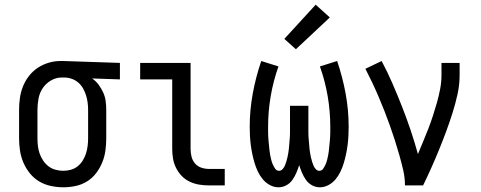

<svg xmlns="http://www.w3.org/2000/svg" viewBox="-20 -787 2040 815"><path d="M249 8Q223 8 196.5 2.5Q170 -3 147 -16.5Q124 -30 107 -51Q90 -72 79.5 -96.5Q69 -121 65 -147Q61 -173 61 -200V-320Q61 -346 64.5 -371Q68 -396 77.5 -420Q87 -444 103 -464.5Q119 -485 140 -499Q161 -513 186 -520.5Q211 -528 236 -528Q240 -528 243.5 -528Q247 -528 250 -528L489 -520V-450L371 -454Q387 -443 398.5 -427.5Q410 -412 418 -394.5Q426 -377 428.5 -358Q431 -339 431 -320V-200Q431 -174 427.5 -148Q424 -122 414 -97.5Q404 -73 388 -52Q372 -31 349.5 -17Q327 -3 301 2.5Q275 8 249 8ZM249 -62Q265 -62 281 -66.5Q297 -71 310 -81.5Q323 -92 331.5 -106Q340 -120 345 -135.5Q350 -151 352 -167.5Q354 -184 354 -200V-320Q354 -336 352 -351.5Q350 -367 345.5 -381.5Q341 -396 333.5 -410Q326 -424 314.5 -434.5Q303 -445 288.5 -451Q274 -457 259 -458H250Q248 -458 246 -458Q244 -458 242 -458Q218 -458 196.5 -445.5Q175 -433 161.5 -413Q148 -393 143.5 -368.5Q139 -344 139 -320V-200Q139 -183 141 -166.5Q143 -150 148.5 -134.5Q154 -119 163.5 -105Q173 -91 186 -81Q199 -71 215.5 -66.5Q232 -62 249 -62Z M866 0Q845 0 824.5 -3.5Q804 -7 785 -16Q766 -25 751.5 -40Q737 -55 727.5 -74Q718 -93 714.5 -113.5Q711 -134 711 -155V-450H575V-520H789V-155Q789 -138 793 -122Q797 -106 807.5 -93.5Q818 -81 834 -75.5Q850 -70 866 -70H934V0Z M1338 8Q1320 8 1304.5 -0.5Q1289 -9 1279 -23Q1269 -37 1262 -53.5Q1255 -70 1250 -86Q1245 -70 1238 -53.5Q1231 -37 1221 -23Q1211 -9 1195.5 -0.5Q1180 8 1162 8Q1143 8 1125.5 -1.5Q1108 -11 1095.5 -26Q1083 -41 1074.5 -59Q1066 -77 1060.5 -95.5Q1055 -114 1051 -133Q1047 -152 1044.5 -171.5Q1042 -191 1041 -210.5Q1040 -230 1040 -249Q1040 -320 1053 -390.5Q1066 -461 1089 -528L1162 -505Q1140 -443 1129 -378.5Q1118 -314 1118 -248Q1118 -238 1118 -228Q1118 -218 1118.5 -208Q1119 -198 1120 -188Q1121 -178 1122 -168Q1123 -158 1124 -148Q1125 -138 1127 -128Q1129 -118 1131.5 -108Q1134 -98 1138 -89Q1142 -80 1148 -71Q1154 -62 1165 -62Q1173 -62 1179.5 -69Q1186 -76 1189.5 -84.5Q1193 -93 1195.5 -101.5Q1198 -110 1200 -118.5Q1202 -127 1203.5 -136Q1205 -145 1206 -153.5Q1207 -162 1207.5 -171Q1208 -180 1209 -189Q1210 -198 1210.5 -207Q1211 -216 1211 -224.5Q1211 -233 1211 -242Q1211 -251 1211 -260V-338H1289V-260Q1289 -251 1289 -242Q1289 -233 1289 -224.5Q1289 -216 1289.5 -207Q1290 -198 1291 -189Q1292 -180 1292.5 -171Q1293 -162 1294 -153.5Q1295 -145 1296.5 -136Q1298 -127 1300 -118.5Q1302 -110 1304.5 -101.5Q1307 -93 1310.5 -84.5Q1314 -76 1320.5 -69Q1327 -62 1335 -62Q1346 -62 1352 -71Q1358 -80 1362 -89Q1366 -98 1368.5 -108Q1371 -118 1373 -128Q1375 -138 1376 -148Q1377 -158 1378 -168Q1379 -178 1380 -188Q1381 -198 1381.5 -208Q1382 -218 1382 -228Q1382 -238 1382 -248Q1382 -314 1371 -378.5Q1360 -443 1338 -505L1411 -528Q1434 -461 1447 -390.5Q1460 -320 1460 -249Q1460 -230 1459 -210.5Q1458 -191 1455.5 -171.5Q1453 -152 1449 -133Q1445 -114 1439.5 -95.5Q1434 -77 1425.5 -59Q1417 -41 1404.5 -26Q1392 -11 1374.5 -1.5Q1357 8 1338 8ZM1236 -578 1187 -622 1320 -767 1380 -713Z M1699 0Q1699 -33 1691.5 -65Q1684 -97 1675 -129Q1666 -161 1656 -192Q1646 -223 1635 -254Q1624 -285 1612 -315.5Q1600 -346 1587 -376.5Q1574 -407 1560 -436.5Q1546 -466 1531 -495L1600 -528Q1625 -481 1646 -432.5Q1667 -384 1686.5 -334.5Q1706 -285 1723 -234.5Q1740 -184 1754 -133Q1765 -160 1776.5 -187Q1788 -214 1798.5 -241.5Q1809 -269 1818 -296.5Q1827 -324 1835 -352.5Q1843 -381 1848.5 -410Q1854 -439 1854 -468V-520H1931V-468Q1931 -427 1922 -386.5Q1913 -346 1900.5 -306.5Q1888 -267 1873.5 -228Q1859 -189 1843.5 -151Q1828 -113 1811 -75Q1794 -37 1776 0Z"/></svg>

Font: Iosevka Gothic
Style: Regular
Weight: 400
Monospace: yes
Designer: Belleve Invis
Foundry: Belleve Invis
Version: Version 15.5.1; ttfautohint (v1.8.4)